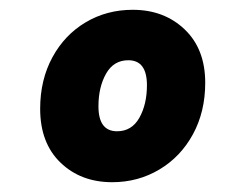

<svg xmlns="http://www.w3.org/2000/svg" viewBox="-20 -735 495 392"><path d="M62 -513Q62 -572 87 -618Q112 -664 155 -689.5Q198 -715 251 -715Q315 -715 357 -675Q399 -635 399 -566Q399 -507 374 -461Q349 -415 305.5 -389Q262 -363 209 -363Q145 -363 103.5 -403Q62 -443 62 -513ZM280 -561Q280 -612 242 -612Q212 -612 196.5 -584.5Q181 -557 181 -518Q181 -467 219 -467Q249 -467 264.5 -494.5Q280 -522 280 -561Z"/></svg>

Font: Fira Sans Condensed Black
Style: Italic
Weight: 900
Width: 3
Italic angle: -8°
Designer: Carrois Corporate & Edenspiekermann AG
Foundry: Carrois Corporate GbR & Edenspiekermann AG
Version: Version 4.203